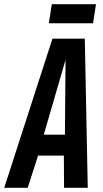

<svg xmlns="http://www.w3.org/2000/svg" viewBox="-54 -888 488 908"><path d="M-34 0 194 -705H347L361 0H249L248 -152H126L77 0ZM153 -251H253L256 -605ZM177 -778 191 -868H400L386 -778Z"/></svg>

Font: Georama Condensed SemiBold
Style: Italic
Weight: 600
Width: 3
Italic angle: -9°
Designer: Jean-Baptiste Levee
Foundry: Production Type
Version: Version 1.000